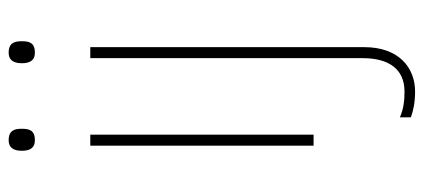

<svg xmlns="http://www.w3.org/2000/svg" viewBox="-294 -468 1001 454"><g transform="rotate(-90 207.0 -240.5)"><path d="M103 -721C83 -721 78 -706 78 -690C78 -673 83 -659 103 -659C127 -659 130 -673 130 -690C130 -706 127 -721 103 -721ZM285 -690C285 -673 290 -659 310 -659C334 -659 337 -673 337 -690C337 -706 334 -721 310 -721C290 -721 285 -706 285 -690ZM116 -528H90V0H116ZM218 240C275 240 323 201 323 120V-528H297V116C297 178 271 215 218 215C198 215 177 213 157 204V230C173 236 193 240 218 240Z"/></g></svg>

Font: Noto Sans Gurmukhi Thin
Style: Regular
Weight: 100
Designer: Jelle Bosma - Monotype Design Team
Foundry: Monotype Imaging Inc.
Version: Version 2.004